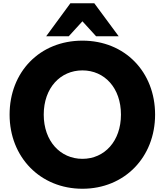

<svg xmlns="http://www.w3.org/2000/svg" viewBox="-20 -1078 1013 1181"><path d="M487 -947 571 -855H710L560 -1058H413L264 -855H403ZM934 -373C934 -635 749 -828 487 -828C224 -828 39 -635 39 -373C39 -111 228 83 487 83C746 83 934 -111 934 -373ZM724 -373C724 -210 623 -101 487 -101C351 -101 249 -210 249 -373C249 -537 351 -645 487 -645C623 -645 724 -537 724 -373Z"/></svg>

Font: LINE Seed JP_OTF ExtraBold
Style: Regular
Weight: 800
Designer: LY Corporation & Fontrix & Fontworks
Version: Version 1.013